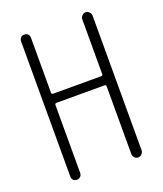

<svg xmlns="http://www.w3.org/2000/svg" viewBox="-135 -819 771 908"><g transform="rotate(-20 250.0 -365.0)"><path d="M70.3 -25.4V-705.1Q70.3 -715.8 77.1 -723.1Q84 -730.5 95.2 -730.5Q106.4 -730.5 113.3 -723.1Q120.1 -715.8 120.1 -705.1V-429.7Q120.1 -420.9 128.9 -420.9H370.1Q377.9 -420.9 377.9 -429.7V-704.1Q377.9 -713.9 385.7 -722.2Q393.6 -730.5 403.8 -730.5Q414.1 -730.5 421.9 -722.2Q429.7 -713.9 429.7 -704.1V-26.4Q429.7 -16.6 421.9 -8.3Q414.1 0 403.8 0Q393.6 0 385.7 -7.8Q377.9 -15.6 377.9 -26.4V-366.2Q377.9 -375 370.1 -375H128.9Q120.1 -375 120.1 -366.2V-25.4Q120.1 -14.6 113.3 -7.3Q106.4 0 95.2 0Q84 0 77.1 -6.8Q70.3 -13.7 70.3 -25.4Z"/></g></svg>

Font: Rounded-X Mgen+ 2m light
Style: Regular
Weight: 200
Designer: [Source Han Sans]
Ryoko NISHIZUKA  (kana & ideographs); Paul D. Hunt (Latin, Greek & Cyrillic); Wenlong ZHANG  (bopomofo
Version: Version 1.059.20150602